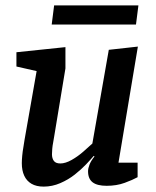

<svg xmlns="http://www.w3.org/2000/svg" viewBox="-20 -684 579 713"><path d="M142 9Q115 9 97 -1.5Q79 -12 70 -31.5Q61 -51 61 -78Q61 -89 62.5 -105.5Q64 -122 67 -138.5Q70 -155 71 -164L116 -420L41 -437V-490L223 -509V-430L181 -176Q180 -168 177.5 -155.5Q175 -143 174 -131Q173 -119 173 -111Q173 -96 180 -86.5Q187 -77 204 -77Q223 -77 246 -90Q269 -103 289.5 -121Q310 -139 323 -151L384 -499L492 -511L420 -80H491V-26Q473 -16 443 -5Q413 6 376 6Q341 6 324 -7Q307 -20 307 -48Q307 -59 312.5 -73Q318 -87 331 -103L328 -105Q318 -93 300 -74Q282 -55 258 -36Q234 -17 204 -4Q174 9 142 9ZM172 -593 181 -664H494L485 -593Z"/></svg>

Font: Faustina Light SemiBold
Style: Italic
Weight: 600
Italic angle: -8°
Version: Version 1.200